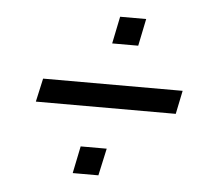

<svg xmlns="http://www.w3.org/2000/svg" viewBox="-39 -510 584 514"><g transform="rotate(5 252.5 -253.0)"><path d="M59 -221 73 -284H448L435 -221ZM174 -39 189 -112H259L243 -39ZM249 -394 264 -467H334L319 -394Z"/></g></svg>

Font: Saira SemiCondensed
Style: Italic
Weight: 400
Width: 4
Italic angle: -12°
Designer: Hector Gatti with collaboration of the Omnibus-Type team
Foundry: Omnibus-Type
Version: Version 1.101